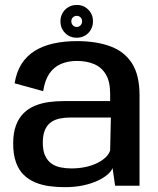

<svg xmlns="http://www.w3.org/2000/svg" viewBox="-20 -768 653 794"><path d="M248 6Q290.5 6 324.8 -1.5Q359 -9 384 -20.8Q409 -32.5 424.8 -46.2Q440.5 -60 445.5 -73L456 0H557V-374.5Q557 -457.5 525.8 -506.2Q494.5 -555 436.2 -576.5Q378 -598 297.5 -598Q245.5 -598 201.5 -588.2Q157.5 -578.5 124 -557.8Q90.5 -537 69.2 -503.8Q48 -470.5 40.5 -423.5L158.5 -391Q165.5 -436.5 184.2 -463.8Q203 -491 232 -503.5Q261 -516 298 -516Q338.5 -516 369.5 -502.8Q400.5 -489.5 418 -459.8Q435.5 -430 435.5 -380.5V-350H244Q212 -350 181.2 -345.8Q150.5 -341.5 124 -330.5Q97.5 -319.5 77.5 -299.8Q57.5 -280 46 -249.2Q34.5 -218.5 34.5 -174.5Q34.5 -129 46 -97Q57.5 -65 78 -45Q98.5 -25 125.5 -13.8Q152.5 -2.5 183.8 1.8Q215 6 248 6ZM274.5 -71.5Q252 -71.5 230.8 -75.8Q209.5 -80 193 -91.5Q176.5 -103 166.8 -123.8Q157 -144.5 157 -177.5Q157 -210.5 166.2 -231.2Q175.5 -252 191.5 -263Q207.5 -274 228.2 -278Q249 -282 272 -282H438.5L435.5 -146Q431 -131 417 -117.5Q403 -104 381.5 -93.5Q360 -83 332.8 -77.2Q305.5 -71.5 274.5 -71.5ZM297.5 -612Q316.5 -612 331.8 -621Q347 -630 355.8 -645.5Q364.5 -661 364.5 -680Q364.5 -708.5 345.2 -728Q326 -747.5 297.5 -747.5Q278 -747.5 262.8 -738.5Q247.5 -729.5 238.8 -714.2Q230 -699 230 -680Q230 -651 249.2 -631.5Q268.5 -612 297.5 -612ZM297.5 -656.5Q288 -656.5 281.5 -663.2Q275 -670 275 -680Q275 -690 281.5 -696.2Q288 -702.5 297.5 -702.5Q306.5 -702.5 313 -696.2Q319.5 -690 319.5 -680Q319.5 -670 313 -663.2Q306.5 -656.5 297.5 -656.5Z"/></svg>

Font: Anybody UltraCondensed Thin Medium
Style: Regular
Weight: 500
Version: Version 1.111